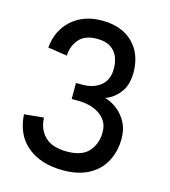

<svg xmlns="http://www.w3.org/2000/svg" viewBox="-108 -797 791 893"><g transform="rotate(15 287.5 -350.0)"><path d="M35 -195 129 -204Q131 -148 166 -113.5Q201 -79 272 -79Q346 -79 378 -117Q410 -155 410 -208Q410 -246 389.5 -271Q369 -296 335.5 -308.5Q302 -321 262 -321H231V-398H262Q315 -398 349.5 -425.5Q384 -453 384 -508Q384 -537 374 -563Q364 -589 339.5 -605.5Q315 -622 273 -622Q215 -622 187 -589.5Q159 -557 157 -510L64 -524Q72 -609 129 -659.5Q186 -710 273 -710Q369 -710 423 -656.5Q477 -603 477 -514Q477 -453 448 -416Q419 -379 380 -366Q412 -357 440 -335Q468 -313 485.5 -280Q503 -247 503 -203Q503 -143 478 -94.5Q453 -46 402.5 -18Q352 10 277 10Q171 10 106 -43Q41 -96 35 -195Z"/></g></svg>

Font: Haskoy Medium
Style: Regular
Weight: 500
Designer: Ertekin Erdin
Foundry: Ertekin Erdin
Version: Version 1.500; ttfautohint (v1.8.3)